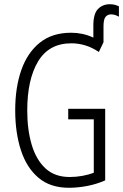

<svg xmlns="http://www.w3.org/2000/svg" viewBox="-20 -879 583 909"><path d="M500 -859Q514 -859 524.5 -856Q535 -853 543 -849V-800Q538 -803 528 -807Q518 -811 506 -811Q490 -811 480 -799.5Q470 -788 470 -754V-679L448 -633Q415 -655 382.5 -664.5Q350 -674 318 -674Q212 -674 160.5 -588.5Q109 -503 109 -356Q109 -265 130 -194Q151 -123 195 -82Q239 -41 310 -41Q341 -41 370.5 -46.5Q400 -52 424 -61V-314H303V-364H478V-25Q437 -7 392.5 1.5Q348 10 306 10Q218 10 162 -37.5Q106 -85 79 -168Q52 -251 52 -357Q52 -465 81 -547.5Q110 -630 168.5 -677Q227 -724 317 -724Q344 -724 370 -718.5Q396 -713 422 -701V-759Q422 -814 444 -836.5Q466 -859 500 -859Z"/></svg>

Font: Noto Sans ExtraCondensed Light
Style: Regular
Weight: 300
Width: 2
Designer: Monotype Design Team
Foundry: Monotype Imaging Inc.
Version: Version 2.013; ttfautohint (v1.8.4.7-5d5b)